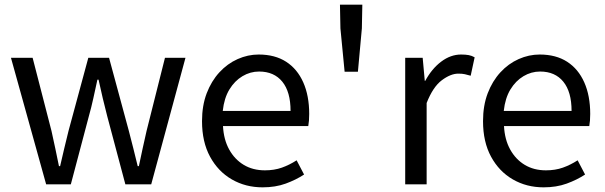

<svg xmlns="http://www.w3.org/2000/svg" viewBox="-20 -791 2595 824"><path d="M178 0 27 -543H120L201 -229Q210 -190 217.5 -153Q225 -116 233 -78H238Q247 -116 255.5 -153Q264 -190 274 -229L359 -543H448L533 -229Q543 -190 552.5 -153Q562 -116 571 -78H576Q584 -116 592 -153Q600 -190 609 -229L688 -543H776L629 0H518L440 -293Q430 -331 421 -369.5Q412 -408 403 -449H398Q389 -408 380.5 -369Q372 -330 361 -291L284 0Z M1107 13Q1034 13 975 -21Q916 -55 881.5 -118.5Q847 -182 847 -271Q847 -338 867 -390.5Q887 -443 921.5 -480.5Q956 -518 1000 -537.5Q1044 -557 1090 -557Q1160 -557 1208 -526Q1256 -495 1281.5 -437.5Q1307 -380 1307 -302Q1307 -287 1306 -274Q1305 -261 1303 -250H937Q940 -192 963.5 -149.5Q987 -107 1026 -83.5Q1065 -60 1117 -60Q1157 -60 1189.5 -71.5Q1222 -83 1253 -103L1285 -42Q1250 -19 1206 -3Q1162 13 1107 13ZM936 -315H1227Q1227 -397 1191.5 -440.5Q1156 -484 1092 -484Q1054 -484 1020.5 -464Q987 -444 964.5 -407Q942 -370 936 -315Z M1459 -483 1441 -669 1439 -771H1535L1533 -669L1516 -483Z M1719 0V-543H1794L1803 -444H1805Q1833 -496 1873.5 -526.5Q1914 -557 1959 -557Q1978 -557 1991.5 -554.5Q2005 -552 2017 -545L2000 -466Q1986 -470 1975 -472.5Q1964 -475 1947 -475Q1914 -475 1876 -446.5Q1838 -418 1811 -349V0Z M2313 13Q2240 13 2181 -21Q2122 -55 2087.5 -118.5Q2053 -182 2053 -271Q2053 -338 2073 -390.5Q2093 -443 2127.5 -480.5Q2162 -518 2206 -537.5Q2250 -557 2296 -557Q2366 -557 2414 -526Q2462 -495 2487.5 -437.5Q2513 -380 2513 -302Q2513 -287 2512 -274Q2511 -261 2509 -250H2143Q2146 -192 2169.5 -149.5Q2193 -107 2232 -83.5Q2271 -60 2323 -60Q2363 -60 2395.5 -71.5Q2428 -83 2459 -103L2491 -42Q2456 -19 2412 -3Q2368 13 2313 13ZM2142 -315H2433Q2433 -397 2397.5 -440.5Q2362 -484 2298 -484Q2260 -484 2226.5 -464Q2193 -444 2170.5 -407Q2148 -370 2142 -315Z"/></svg>

Font: Noto Sans JP Thin
Style: Regular
Weight: 400
Version: Version 2.004-H2;hotconv 1.0.118;makeotfexe 2.5.65603